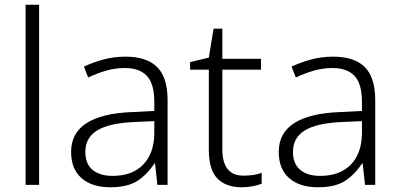

<svg xmlns="http://www.w3.org/2000/svg" viewBox="-20 -780 1685 810"><path d="M145 0H88V-760H145Z M509 -541Q599 -541 643 -497Q687 -453 687 -358V0H644L634 -90H631Q602 -45 560.5 -17.5Q519 10 445 10Q368 10 324 -28.5Q280 -67 280 -139Q280 -219 345 -260.5Q410 -302 534 -307L631 -312V-349Q631 -427 599.5 -460Q568 -493 507 -493Q466 -493 428 -482Q390 -471 352 -453L334 -499Q372 -517 416.5 -529Q461 -541 509 -541ZM541 -265Q439 -260 389.5 -229.5Q340 -199 340 -139Q340 -89 370.5 -63.5Q401 -38 455 -38Q538 -38 584 -85.5Q630 -133 631 -217V-269Z M1007 -39Q1029 -39 1049 -42Q1069 -45 1084 -51V-5Q1069 1 1047 5.5Q1025 10 1000 10Q933 10 897 -27Q861 -64 861 -148V-486H782V-518L861 -537L881 -659H918V-532H1081V-486H918V-151Q918 -39 1007 -39Z M1385 -541Q1475 -541 1519 -497Q1563 -453 1563 -358V0H1520L1510 -90H1507Q1478 -45 1436.5 -17.5Q1395 10 1321 10Q1244 10 1200 -28.5Q1156 -67 1156 -139Q1156 -219 1221 -260.5Q1286 -302 1410 -307L1507 -312V-349Q1507 -427 1475.5 -460Q1444 -493 1383 -493Q1342 -493 1304 -482Q1266 -471 1228 -453L1210 -499Q1248 -517 1292.5 -529Q1337 -541 1385 -541ZM1417 -265Q1315 -260 1265.5 -229.5Q1216 -199 1216 -139Q1216 -89 1246.5 -63.5Q1277 -38 1331 -38Q1414 -38 1460 -85.5Q1506 -133 1507 -217V-269Z"/></svg>

Font: Noto Sans Myanmar Light
Style: Regular
Weight: 300
Designer: Monotype Design Team
Foundry: Monotype Imaging Inc.
Version: Version 2.107; ttfautohint (v1.8.4.7-5d5b)